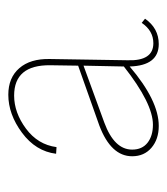

<svg xmlns="http://www.w3.org/2000/svg" viewBox="10 -715 402 462"><g transform="rotate(-90 211.0 -484.0)"><path d="M387 -344 397 -336Q374 -303 336 -303Q284 -303 282 -373Q200 -303 139 -303Q107 -303 86.5 -320.5Q66 -338 66 -367Q66 -418 140 -446L284 -497L285 -564Q286 -651 212 -651Q171 -651 132.5 -622.5Q94 -594 88 -549L72 -550Q78 -599 122.5 -632Q167 -665 214 -665Q255 -665 278 -638.5Q301 -612 300 -565L297 -378Q295 -316 338 -316Q368 -316 387 -344ZM82 -367Q82 -343 98.5 -330Q115 -317 142 -317Q193 -317 282 -387L284 -484L147 -434Q82 -410 82 -367Z"/></g></svg>

Font: EauTestSC Thin
Style: Regular
Weight: 250
Designer: Christian Thalmann (Catharsis Fonts)
Version: Version 0.001;PS 000.001;hotconv 1.0.88;makeotf.lib2.5.64775